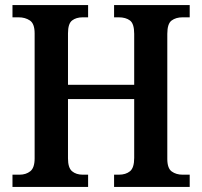

<svg xmlns="http://www.w3.org/2000/svg" viewBox="-20 -734 793 754"><path d="M29 0V-48H57Q82 -48 99 -61.5Q116 -75 116 -112V-603Q116 -641 97.5 -653.5Q79 -666 53 -666H29V-714H326V-666H305Q279 -666 263 -653.5Q247 -641 247 -603V-401H507V-601Q507 -641 490.5 -653.5Q474 -666 446 -666H428V-714H725V-666H697Q671 -666 654 -653.5Q637 -641 637 -601V-110Q637 -73 654.5 -60.5Q672 -48 697 -48H725V0H428V-48H447Q474 -48 490.5 -61.5Q507 -75 507 -114V-345H247V-112Q247 -75 263 -61.5Q279 -48 305 -48H326V0Z"/></svg>

Font: Noto Serif Hebrew SemiCondensed SemiBold
Style: Regular
Weight: 600
Width: 4
Designer: Monotype Design Team
Foundry: Monotype Imaging Inc.
Version: Version 2.004; ttfautohint (v1.8.4.7-5d5b)